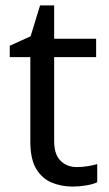

<svg xmlns="http://www.w3.org/2000/svg" viewBox="-20 -679 401 709"><path d="M264 -62Q284 -62 305 -65.5Q326 -69 339 -73V-6Q325 1 299 5.5Q273 10 249 10Q207 10 171.5 -4.5Q136 -19 114 -55Q92 -91 92 -156V-468H16V-510L93 -545L128 -659H180V-536H335V-468H180V-158Q180 -109 203.5 -85.5Q227 -62 264 -62Z"/></svg>

Font: lhindi25
Style: Book
Weight: 400
Designer: Jelle Bosma - Monotype Design Team
Foundry: Monotype Imaging Inc.
Version: Version 2.003